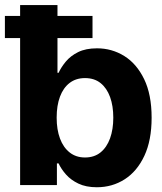

<svg xmlns="http://www.w3.org/2000/svg" viewBox="-37 -748 655 776"><path d="M354.3 8.8Q310.5 8.8 279.8 -6Q249.1 -20.7 229.7 -42.8Q210.3 -64.9 199.8 -87.5H193V0H44.3V-727.5H195.3V-453.7H199.8Q210 -476.1 228.9 -499Q247.9 -522 278.7 -537.4Q309.5 -552.7 355.1 -552.7Q415.1 -552.7 465.2 -521.7Q515.2 -490.6 545.5 -428.3Q575.8 -365.9 575.8 -272.1Q575.8 -181 546.5 -118.3Q517.2 -55.6 467 -23.4Q416.8 8.8 354.3 8.8ZM306.6 -111.5Q343.9 -111.5 369.3 -132Q394.6 -152.4 407.8 -188.8Q420.9 -225.2 420.9 -272.5Q420.9 -319.8 407.9 -355.8Q394.8 -391.8 369.6 -412.1Q344.3 -432.4 306.6 -432.4Q270 -432.4 244.4 -412.8Q218.8 -393.2 205.4 -357.3Q192 -321.4 192 -272.5Q192 -224.1 205.5 -188Q219 -151.9 244.7 -131.7Q270.4 -111.5 306.6 -111.5ZM-17.2 -594.1V-683.6H336.9V-594.1Z"/></svg>

Font: Inter Tight
Style: Regular
Weight: 400
Designer: Rasmus Andersson
Foundry: rsms
Version: Version 3.002